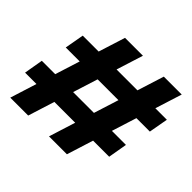

<svg xmlns="http://www.w3.org/2000/svg" viewBox="-171 -863 1050 1050"><g transform="rotate(45 354.0 -337.5)"><path d="M328 0 376.5 -154H215.5L167 0H28.5L77 -154H-11L8 -264.5H111.5L157 -408.5H49L69 -520H192L241 -675H379.5L330.5 -520H492L541 -675H679.5L630.5 -520H719.5L699.5 -408.5H595.5L550 -264.5H658.5L639.5 -154H515L466.5 0ZM250 -264.5H411L456.5 -408.5H295.5Z"/></g></svg>

Font: Anybody ExtraBold
Style: Italic
Weight: 800
Italic angle: -10°
Designer: Tyler Finck
Foundry: Etcetera Type Company
Version: Version 1.010; ttfautohint (v1.8.3) -l 8 -r 50 -G 200 -x 14 